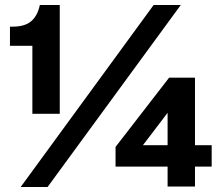

<svg xmlns="http://www.w3.org/2000/svg" viewBox="-20 -749 879 771"><path d="M110 -292V-565H20V-642H31Q80 -642 105.5 -664Q131 -686 140 -729H220V-292ZM63 2 597 -729H706L171 2ZM653 0V-80H444V-159L659 -437H763V-166H830V-80H763V0ZM554 -166H653V-296Z"/></svg>

Font: BDO Grotesk ExtraBold
Style: Regular
Weight: 800
Designer: Deni Anggara
Foundry: Lokal Container
Version: Version 2.000